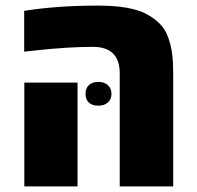

<svg xmlns="http://www.w3.org/2000/svg" viewBox="-20 -662 699 682"><path d="M328.1 -642.1Q445.3 -642.1 501 -611.8Q529.8 -596.2 548.8 -576.4Q567.9 -556.6 577.9 -527.8Q587.9 -499 591.6 -470Q595.2 -440.9 595.2 -401.4V0H405.3V-401.4Q405.3 -495.6 309.6 -495.6Q223.6 -495.6 106.4 -482.9L65.9 -478.5V-623.5Q182.1 -642.1 328.1 -642.1ZM283.7 -328.6Q283.7 -348.6 295.9 -359.9Q308.1 -371.1 329.3 -371.1Q350.6 -371.1 363.3 -359.4Q376 -347.7 376 -328.6Q376 -309.6 363.3 -298.1Q350.6 -286.6 329.1 -286.6Q307.6 -286.6 295.7 -297.6Q283.7 -308.6 283.7 -328.6ZM66.4 0V-368.7H255.4V0Z"/></svg>

Font: Open Sans Hebrew Extra Bold
Style: Regular
Weight: 800
Foundry: Ascender Corporation, Yanek Iontef
Version: Version 2.001;PS 002.001;hotconv 1.0.70;makeotf.lib2.5.58329